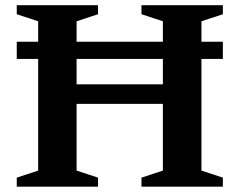

<svg xmlns="http://www.w3.org/2000/svg" viewBox="-20 -702 901 722"><path d="M268 -60.5 348.5 -34V0H43V-34L123.5 -60.5V-622L43 -648.5V-682.5H348.5V-648.5L268 -622ZM737.5 -60.5 818 -34V0H512V-34L592.5 -60.5V-622L512 -648.5V-682.5H818V-648.5L737.5 -622ZM43 -480.5V-545H818V-480.5ZM188 -311.5V-385H673V-311.5Z"/></svg>

Font: Newsreader SemiBold
Style: Regular
Weight: 600
Designer: Hugues Gentile
Foundry: Production Type
Version: Version 1.003